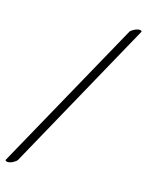

<svg xmlns="http://www.w3.org/2000/svg" viewBox="-148 -815 706 921"><g transform="rotate(15 205.0 -355.0)"><path d="M440.4 -737.3 26.4 11.7Q22.9 17.1 9 25.1Q-4.9 33.2 -19.5 33.2Q-22.5 33.2 -26.4 31Q-30.3 28.8 -31.2 27.3L383.8 -721.7Q387.7 -728 402.1 -735.6Q416.5 -743.2 428.7 -743.2Q436.5 -743.2 440.4 -737.3Z"/></g></svg>

Font: Crimson
Style: Italic
Weight: 400
Italic angle: -11°
Version: Version 0.8